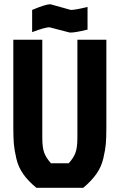

<svg xmlns="http://www.w3.org/2000/svg" viewBox="-20 -888 566 908"><path d="M221 -116H305Q327 -140 336.5 -164.5Q346 -189 346 -237V-700H483V-287Q483 -236 480.5 -207.5Q478 -179 468.5 -138.5Q459 -98 435.5 -65Q412 -32 374 0H152Q114 -31 90.5 -64Q67 -97 57.5 -137.5Q48 -178 45.5 -207.5Q43 -237 43 -287V-700H180V-237Q180 -189 189.5 -164.5Q199 -140 221 -116ZM310 -734 214 -759Q193 -759 132 -736V-841Q196 -868 218 -868L315 -841Q335 -841 394 -855V-748Q333 -733 310 -734Z"/></svg>

Font: Jockey One
Style: Regular
Weight: 400
Designer: TypeTogether
Foundry: TypeTogether
Version: Version 1.002